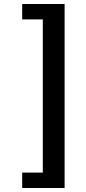

<svg xmlns="http://www.w3.org/2000/svg" viewBox="-20 -742 432 960"><path d="M303 198V-722H91V-645H194V121H91V198Z"/></svg>

Font: Perun SemiBold
Style: Regular
Weight: 600
Foundry: Copyright (c) Stefan Peev, Context Ltd, 2016
Version: Version 1.089